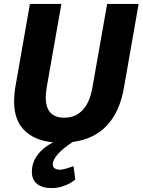

<svg xmlns="http://www.w3.org/2000/svg" viewBox="-20 -720 729 982"><path d="M689 -700 614 -272Q593 -149 527 -78.5Q461 -8 352 6Q303 38 276.5 67.5Q250 97 250 121Q250 134 260 141Q270 148 288 148Q305 148 356 130L365 198Q342 218 309.5 230Q277 242 244 242Q196 242 169.5 220.5Q143 199 143 159Q143 113 170.5 74.5Q198 36 251 8Q154 -2 103 -55Q52 -108 52 -201Q52 -235 58 -272L133 -700H294L219 -274Q214 -242 214 -222Q214 -118 309 -118Q366 -118 403 -157.5Q440 -197 453 -274L528 -700Z"/></svg>

Font: Sarabun ExtraBold
Style: Italic
Weight: 800
Italic angle: -10°
Designer: Suppakit Chalermlarp | Katatrad Co.,Ltd.
Foundry: Cadson Demak Co.,Ltd.
Version: Version 1.000; ttfautohint (v1.6)